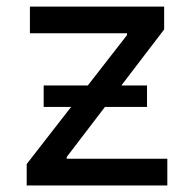

<svg xmlns="http://www.w3.org/2000/svg" viewBox="-20 -566 592 586"><path d="M61.5 0V-65.4L367.7 -459V-464.4H71.3V-545.9H481V-476.1L183.6 -86.9V-81.5H490.7V0ZM113.3 -239.7V-305.2H428.7V-239.7Z"/></svg>

Font: Inter-Regular
Style: Regular
Weight: 400
Designer: Rasmus Andersson
Foundry: rsms
Version: Version 4.000;git-a52131595